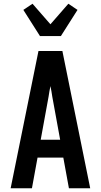

<svg xmlns="http://www.w3.org/2000/svg" viewBox="-20 -1008 540 1028"><path d="M37 0 186 -735H314L463 0H349L319 -164H181L151 0ZM198 -260H302L260 -490Q258 -504 255.5 -518.5Q253 -533 250 -547Q247 -533 244.5 -518.5Q242 -504 240 -490ZM194 -815 105 -955 154 -988 250 -878 346 -988 395 -955 306 -815Z"/></svg>

Font: Iosevka SS18
Style: Bold
Weight: 700
Monospace: yes
Designer: Belleve Invis
Foundry: Belleve Invis
Version: Version 25.1.1; ttfautohint (v1.8.4)